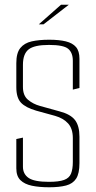

<svg xmlns="http://www.w3.org/2000/svg" viewBox="-20 -790 407 812"><path d="M188 2Q146 2 115 -4.5Q84 -11 66.5 -28Q49 -45 49 -78V-202L77 -208V-85Q77 -54 101 -37.5Q125 -21 187 -21Q229 -21 251 -29Q273 -37 280.5 -56Q288 -75 288 -105V-206Q288 -246 268 -268Q248 -290 213 -300L133 -322Q88 -335 68.5 -356Q49 -377 49 -421V-523Q49 -566 66 -587Q83 -608 114 -615Q145 -622 188 -622Q230 -622 258.5 -615Q287 -608 301.5 -591Q316 -574 316 -542V-418L288 -411V-533Q288 -567 268.5 -583.5Q249 -600 187 -600Q125 -600 101 -581Q77 -562 77 -516V-422Q77 -386 98.5 -368Q120 -350 149 -342L232 -319Q278 -307 297 -282.5Q316 -258 316 -212V-100Q316 -56 302 -34.5Q288 -13 259.5 -5.5Q231 2 188 2ZM144 -687 238 -770H271L164 -687Z"/></svg>

Font: Smooch Sans Thin ExtraLight
Style: Regular
Weight: 250
Version: Version 1.010